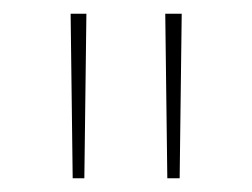

<svg xmlns="http://www.w3.org/2000/svg" viewBox="-20 -701 367 280"><path d="M221 -681H245L242 -441H224ZM83 -681H106L103 -441H86Z"/></svg>

Font: FiraSans
Style: Regular
Weight: 150
Designer: Carrois Corporate & Edenspiekermann AG
Foundry: Carrois Corporate GbR & Edenspiekermann AG
Version: Version 3.106;PS 003.106;hotconv 1.0.70;makeotf.lib2.5.58329